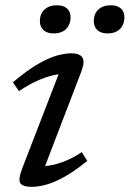

<svg xmlns="http://www.w3.org/2000/svg" viewBox="-20 -714 502 744"><path d="M66.5 -62.5 218 -454.5 236 -427Q214.5 -428.5 187 -422.5Q159.5 -416.5 126 -401.8Q92.5 -387 53.5 -361L30 -395Q87 -443.5 129.8 -467.5Q172.5 -491.5 203.5 -499.5Q234.5 -507.5 256 -507.5Q288.5 -507.5 299.2 -491.2Q310 -475 294.5 -435L143.5 -41.5L126 -70.5Q148.5 -68.5 175.8 -73.2Q203 -78 233.8 -90.5Q264.5 -103 297 -124.5L318 -90.5Q269 -50.5 229.2 -28.5Q189.5 -6.5 158.2 1.8Q127 10 103 10Q68 10 58.8 -4.2Q49.5 -18.5 66.5 -62.5ZM187 -584.5Q162.5 -584.5 148.5 -597.2Q134.5 -610 134.5 -632.5Q134.5 -650 141.8 -663.5Q149 -677 163.8 -685.2Q178.5 -693.5 201 -693.5Q225.5 -693.5 239.5 -681.5Q253.5 -669.5 253.5 -646.5Q253.5 -629.5 246.2 -615.2Q239 -601 224.5 -592.8Q210 -584.5 187 -584.5ZM396 -584.5Q371.5 -584.5 357.5 -597.2Q343.5 -610 343.5 -632.5Q343.5 -650 350.5 -663.5Q357.5 -677 372.5 -685.2Q387.5 -693.5 409.5 -693.5Q434.5 -693.5 448.2 -681.5Q462 -669.5 462 -646.5Q462 -629.5 454.8 -615.2Q447.5 -601 433 -592.8Q418.5 -584.5 396 -584.5Z"/></svg>

Font: Newsreader 8pt
Style: Italic
Weight: 400
Italic angle: -17°
Version: Version 1.003